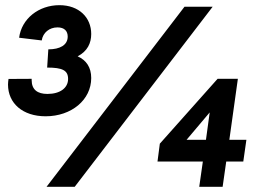

<svg xmlns="http://www.w3.org/2000/svg" viewBox="-20 -723 983 743"><path d="M156.5 -273C256.5 -273 333 -336.5 333 -421C333 -462.5 314 -490 280.5 -505C318.5 -525 333 -556 333 -591.5C333 -655 286 -703 210 -703C129.5 -703 63.5 -650.5 54 -577L141.5 -566.5C146 -596.5 171 -617 202.5 -617C229.5 -617 242 -602.5 242 -581.5C242 -548.5 212 -532 167 -532L162.5 -461.5C222 -461.5 243.5 -450.5 243.5 -417.5C243.5 -383 213 -359.5 163.5 -359.5C125 -359.5 102.5 -376 102.5 -413V-418L13 -417.5C12 -410.5 11 -403 11 -396C11 -323 68 -273 156.5 -273ZM160 0H269L803 -697H694ZM589.5 -98H765L751 0H841.5L855.5 -98H921.5L933.5 -182H867.5L900.5 -418H822L598.5 -167ZM702 -182 791.5 -288 777 -182Z"/></svg>

Font: HK Grotesk Black
Style: Italic
Weight: 900
Italic angle: -16°
Designer: Alfredo Marco Pradil
Foundry: Hanken Design Co.
Version: Version 3.001;FEAKit 1.0